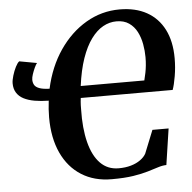

<svg xmlns="http://www.w3.org/2000/svg" viewBox="-53 -805 868 869"><g transform="rotate(-5 380.5 -371.0)"><path d="M420 11Q340.5 11 282.5 -25.8Q224.5 -62.5 193 -130.5Q161.5 -198.5 161.5 -292Q161.5 -311.5 162.8 -329.8Q164 -348 166.5 -368Q131 -368.5 102.5 -373.5Q74 -378.5 53.2 -389.2Q32.5 -400 21.5 -417.8Q10.5 -435.5 10.5 -460Q10.5 -474.5 16.8 -495.2Q23 -516 32 -533.8Q41 -551.5 49 -557L128.5 -542.5Q123.5 -537 117 -523Q110.5 -509 105.5 -494Q100.5 -479 100.5 -469Q100.5 -456 106.2 -445.5Q112 -435 128.2 -428.8Q144.5 -422.5 175 -421.5Q196.5 -520 247.2 -594.2Q298 -668.5 368.8 -710Q439.5 -751.5 521.5 -751.5Q593.5 -751.5 644.8 -723Q696 -694.5 723.5 -640.5Q751 -586.5 751 -509.5Q751 -468 744.2 -428.5Q737.5 -389 729.5 -367.5H312Q311 -359.5 310.2 -351.2Q309.5 -343 309.2 -334.5Q309 -326 309 -316Q307 -229.5 323 -166.5Q339 -103.5 372.2 -69.5Q405.5 -35.5 455.5 -35.5Q486.5 -35.5 511.5 -42.8Q536.5 -50 554.2 -62.8Q572 -75.5 580.5 -91L622.5 -195.5H696L671.5 -31.5Q653 -31 633 -24.5Q613 -18 585.5 -9.8Q558 -1.5 518.2 4.8Q478.5 11 420 11ZM605.5 -421.5Q610 -439 613.2 -455.2Q616.5 -471.5 618.2 -488.8Q620 -506 620 -526.5Q620 -555 614.5 -585.5Q609 -616 595.8 -641.8Q582.5 -667.5 559.8 -683.2Q537 -699 503 -699Q471 -699 441.8 -682.8Q412.5 -666.5 387.5 -632.5Q362.5 -598.5 344.2 -546Q326 -493.5 316.5 -421.5Z"/></g></svg>

Font: Merriweather 48pt
Style: Bold Italic
Weight: 700
Italic angle: -7.8°
Version: Version 2.101